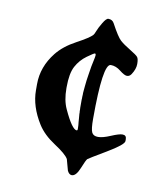

<svg xmlns="http://www.w3.org/2000/svg" viewBox="-76 -655 685 784"><g transform="rotate(10 266.5 -263.5)"><path d="M284.7 -433.6V-436Q284.7 -441.9 280.8 -441.9Q276.9 -441.9 249.8 -422.4Q222.7 -402.8 206.8 -373.3Q190.9 -343.8 190.9 -286.6V-281.7Q190.9 -231.9 207 -197.3Q242.7 -119.6 262.2 -119.6Q266.1 -119.6 265.6 -128.7Q265.1 -137.7 265.1 -141.6L263.7 -155.3L262.7 -169.4L261.2 -187.5V-194.8L260.7 -198.2Q260.7 -202.1 260.7 -206.1L260.3 -213.4V-247.6L260.7 -251.5Q260.7 -255.4 260.7 -259.3L261.2 -267.1Q261.2 -271 261.2 -274.9L262.2 -286.6Q263.7 -298.3 263.7 -302.5Q263.7 -306.6 266.4 -327.6Q269 -348.6 270.5 -355Q272 -361.3 273.4 -373Q274.9 -384.8 279.8 -407Q284.7 -429.2 284.7 -433.6ZM353 -406.7Q319.8 -406.7 319.8 -177.2Q319.8 -134.8 326.4 -121.6Q333 -108.4 352.3 -108.4Q371.6 -108.4 403.6 -122.1Q435.5 -135.7 449.2 -135.7Q465.8 -135.7 465.8 -119.1V-111.3Q465.8 -96.2 397.7 -55.9Q329.6 -15.6 325 -11.5Q320.3 -7.3 305.9 28.3Q291.5 64 273.9 64Q262.7 64 255.4 48.8Q254.4 46.9 249 25.6Q243.7 4.4 242.7 2.4Q231.9 -16.6 184.3 -47.6Q136.7 -78.6 112.8 -116.7Q69.8 -185.5 69.8 -252V-277.8Q69.8 -349.6 118.2 -410.6Q147 -446.8 198 -474.1Q249 -501.5 261.7 -515.6Q265.1 -519 270.3 -532.7Q275.4 -546.4 288.6 -568.6Q301.8 -590.8 310.5 -590.8Q327.1 -590.8 334.5 -577.1Q362.8 -524.4 377.2 -511.5Q391.6 -498.5 419.2 -481.9Q446.8 -465.3 452.6 -458Q458.5 -450.7 458.5 -429.4Q458.5 -408.2 442.9 -384.8Q436 -374.5 425.3 -374.5Q414.6 -374.5 394.5 -390.6Q374.5 -406.7 353 -406.7Z"/></g></svg>

Font: Averia Serif Libre RX
Style: Bold
Weight: 700
Version: Version 1.002